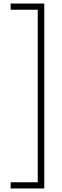

<svg xmlns="http://www.w3.org/2000/svg" viewBox="-20 -886 352 1084"><path d="M40 178H230V-866H40V-831H193V143H40Z"/></svg>

Font: Noto Sans Malayalam UI ExtraCondensed ExtraLight
Style: Regular
Weight: 200
Width: 2
Designer: Jelle Bosma - Monotype Design Team
Foundry: Monotype Imaging Inc.
Version: Version 2.104